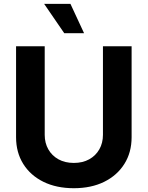

<svg xmlns="http://www.w3.org/2000/svg" viewBox="-20 -968 768 998"><path d="M363.8 10.3Q273.4 10.3 205.8 -22.9Q138.2 -56.2 100.8 -116Q63.5 -175.8 63.5 -254.9V-727.5H212.4V-267.1Q212.4 -224.6 231.2 -191.7Q250 -158.7 283.9 -139.9Q317.9 -121.1 363.8 -121.1Q409.7 -121.1 443.6 -139.9Q477.5 -158.7 496.3 -191.7Q515.1 -224.6 515.1 -267.1V-727.5H664.1V-254.9Q664.1 -175.8 626.5 -116Q588.9 -56.2 521.5 -22.9Q454.1 10.3 363.8 10.3ZM314 -795.4 209.5 -947.8H346.2L417 -795.4Z"/></svg>

Font: Inter 17pt
Style: Bold
Weight: 700
Version: Version 4.001;git-66647c0bb